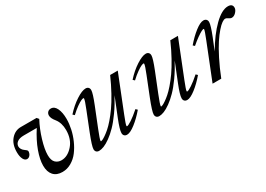

<svg xmlns="http://www.w3.org/2000/svg" viewBox="-8 -951 2026 1460"><g transform="rotate(-30 1004.5 -220.5)"><path d="M252 11.2Q201.2 11.2 174.1 -19Q147 -49.3 147 -104Q147 -157.2 172.6 -228Q198.2 -298.8 248.5 -377H135.3Q96.2 -377 76.4 -361.8Q56.6 -346.7 56.6 -324.2Q56.6 -311 64.2 -299.3Q71.8 -287.6 81.1 -281.2Q90.3 -274.9 97.9 -268.1Q105.5 -261.2 105.5 -256.3Q105.5 -236.8 94.2 -222.7Q83 -208.5 67.4 -208.5Q48.3 -208.5 36.6 -231.7Q24.9 -254.9 24.9 -293Q24.9 -361.8 60.5 -402.8Q96.2 -443.8 147 -443.8H285.2L299.3 -427.2Q263.7 -360.8 240.5 -283.4Q217.3 -206.1 217.3 -156.2Q217.3 -109.9 238 -89.8Q258.8 -69.8 289.6 -69.8Q343.3 -69.8 388.7 -120.6Q434.1 -171.4 434.1 -252Q434.1 -314.9 402.8 -354.5Q375.5 -387.7 375.5 -412.1Q375.5 -429.2 386.2 -440.4Q397 -451.7 414.6 -451.7Q445.3 -451.7 462.4 -415.8Q479.5 -379.9 479.5 -323.7Q479.5 -281.7 469.7 -236.1Q460 -190.4 440.4 -146.2Q420.9 -102.1 394.3 -66.9Q367.7 -31.7 330.6 -10.3Q293.5 11.2 252 11.2Z M573.2 11.2Q558.1 11.2 549.6 2.7Q541 -5.9 541 -21Q541 -46.9 580.1 -146.5L644.5 -308.6Q671.9 -376 671.9 -391.1Q671.9 -396 668 -396Q661.1 -396 647.5 -390.1Q633.8 -384.3 606.4 -365Q579.1 -345.7 547.9 -316.4L534.2 -329.6Q582.5 -383.3 635.3 -417.5Q688 -451.7 719.2 -451.7Q734.4 -451.7 742.9 -443.1Q751.5 -434.6 751.5 -419.4Q751.5 -393.6 716.3 -305.2L649.9 -139.2Q619.1 -62.5 619.1 -48.8Q619.1 -44.9 623 -44.9Q626.5 -44.9 636.2 -49.3Q646 -53.7 664.1 -65.9Q682.1 -78.1 703.6 -96.7Q725.1 -115.2 752.9 -147.2Q780.8 -179.2 809.1 -219.2Q837.4 -259.3 870.1 -318.6Q902.8 -377.9 933.1 -446.8H1000L874.5 -131.3Q846.7 -62 846.7 -49.3Q846.7 -44.9 850.6 -44.9Q860.8 -44.9 892.6 -65.4Q924.3 -85.9 969.7 -126L983.4 -112.8Q939 -60.5 892.8 -24.7Q846.7 11.2 818.8 11.2Q803.7 11.2 795.2 2.7Q786.6 -5.9 786.6 -21Q786.6 -50.8 819.8 -133.8L885.3 -296.9Q849.6 -230.5 811 -176.5Q772.5 -122.6 739 -88.4Q705.6 -54.2 673.1 -31Q640.6 -7.8 616.2 1.7Q591.8 11.2 573.2 11.2Z M1101.6 11.2Q1086.4 11.2 1077.9 2.7Q1069.3 -5.9 1069.3 -21Q1069.3 -46.9 1108.4 -146.5L1172.9 -308.6Q1200.2 -376 1200.2 -391.1Q1200.2 -396 1196.3 -396Q1189.5 -396 1175.8 -390.1Q1162.1 -384.3 1134.8 -365Q1107.4 -345.7 1076.2 -316.4L1062.5 -329.6Q1110.8 -383.3 1163.6 -417.5Q1216.3 -451.7 1247.6 -451.7Q1262.7 -451.7 1271.2 -443.1Q1279.8 -434.6 1279.8 -419.4Q1279.8 -393.6 1244.6 -305.2L1178.2 -139.2Q1147.5 -62.5 1147.5 -48.8Q1147.5 -44.9 1151.4 -44.9Q1154.8 -44.9 1164.6 -49.3Q1174.3 -53.7 1192.4 -65.9Q1210.4 -78.1 1231.9 -96.7Q1253.4 -115.2 1281.2 -147.2Q1309.1 -179.2 1337.4 -219.2Q1365.7 -259.3 1398.4 -318.6Q1431.2 -377.9 1461.4 -446.8H1528.3L1402.8 -131.3Q1375 -62 1375 -49.3Q1375 -44.9 1378.9 -44.9Q1389.2 -44.9 1420.9 -65.4Q1452.6 -85.9 1498 -126L1511.7 -112.8Q1467.3 -60.5 1421.1 -24.7Q1375 11.2 1347.2 11.2Q1332 11.2 1323.5 2.7Q1314.9 -5.9 1314.9 -21Q1314.9 -50.8 1348.1 -133.8L1413.6 -296.9Q1377.9 -230.5 1339.4 -176.5Q1300.8 -122.6 1267.3 -88.4Q1233.9 -54.2 1201.4 -31Q1168.9 -7.8 1144.5 1.7Q1120.1 11.2 1101.6 11.2Z M1574.7 0 1697.8 -309.1Q1726.1 -379.4 1726.1 -391.6Q1726.1 -395 1721.7 -395Q1716.3 -395 1701.9 -387.7Q1687.5 -380.4 1660.4 -361.3Q1633.3 -342.3 1602.5 -315.4L1588.9 -327.6Q1633.8 -380.4 1679.7 -416Q1725.6 -451.7 1753.4 -451.7Q1769 -451.7 1777.8 -443.1Q1786.6 -434.6 1786.6 -419.4Q1786.6 -392.6 1752.4 -306.2L1710.9 -203.6Q1776.4 -316.4 1845.7 -384Q1915 -451.7 1968.8 -451.7Q2008.8 -451.7 2008.8 -417.5Q2008.8 -399.4 1991 -380.1Q1973.1 -360.8 1953.1 -360.8Q1940.9 -360.8 1924.3 -372.6Q1913.6 -380.4 1904.3 -380.4Q1892.6 -380.4 1874.8 -368.2Q1856.9 -356 1831.3 -326.9Q1805.7 -297.9 1777.8 -255.6Q1750 -213.4 1716.3 -147Q1682.6 -80.6 1650.9 0Z"/></g></svg>

Font: Elstob 10pt
Style: Italic
Weight: 400
Italic angle: -20°
Designer: Peter S. Baker
Version: Version 1.015